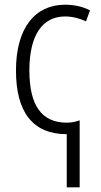

<svg xmlns="http://www.w3.org/2000/svg" viewBox="-20 -562 429 817"><path d="M257 -542C129 -542 48 -443 48 -262C48 -87 118 9 264 9V235H319V-50C302 -44 286 -40 264 -40C159 -40 105 -111 105 -262C105 -412 160 -492 257 -492C287 -492 319 -484 346 -471L363 -518C334 -533 297 -542 257 -542Z"/></svg>

Font: Noto Sans Display SemiCondensed Light
Style: Regular
Weight: 300
Width: 4
Designer: Monotype Design Team
Foundry: Monotype Imaging Inc.
Version: Version 1.900